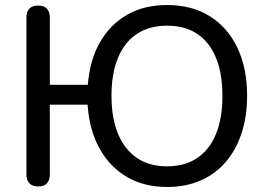

<svg xmlns="http://www.w3.org/2000/svg" viewBox="-20 -734 1061 763"><path d="M644 9Q552 9 484 -31Q416 -71 375.5 -144Q335 -217 328 -318H178V-41Q178 -18 166.5 -5.5Q155 7 131 7Q109 7 97 -5.5Q85 -18 85 -41V-664Q85 -688 97 -700Q109 -712 131 -712Q154 -712 166 -700Q178 -688 178 -664V-397H329Q337 -496 377.5 -566.5Q418 -637 485.5 -675.5Q553 -714 644 -714Q742 -714 813 -670Q884 -626 923 -545Q962 -464 962 -353Q962 -270 939.5 -203Q917 -136 875.5 -88.5Q834 -41 775.5 -16Q717 9 644 9ZM644 -73Q714 -73 763.5 -106Q813 -139 838.5 -202Q864 -265 864 -353Q864 -486 807 -559Q750 -632 644 -632Q574 -632 524.5 -599.5Q475 -567 449 -504.5Q423 -442 423 -353Q423 -221 481 -147Q539 -73 644 -73Z"/></svg>

Font: Nunito Medium
Style: Regular
Weight: 500
Designer: Vernon Adams
Foundry: Vernon Adams
Version: Version 3.601